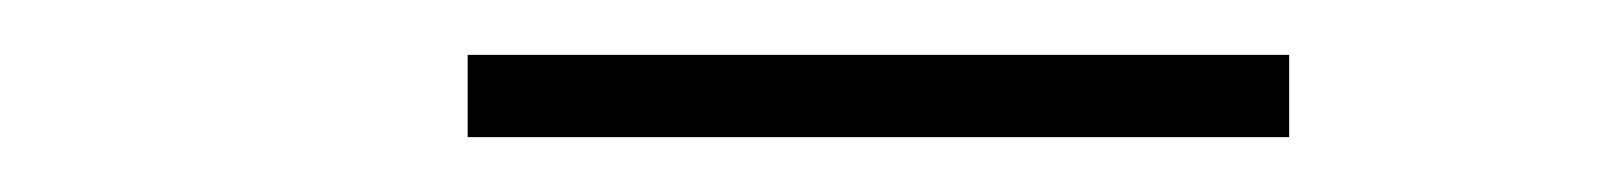

<svg xmlns="http://www.w3.org/2000/svg" viewBox="-20 -747 590 70"><path d="M150.5 -697V-727H450V-697Z"/></svg>

Font: Encode Sans Semi Expanded Thin
Style: Regular
Weight: 100
Width: 6
Designer: Multiple Designers
Foundry: Impallari Type
Version: Version 3.000; ttfautohint (v1.8.3) -l 8 -r 50 -G 200 -x 14 